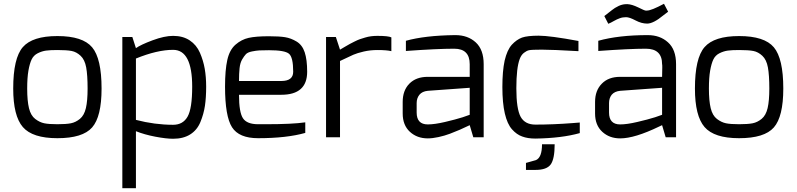

<svg xmlns="http://www.w3.org/2000/svg" viewBox="-20 -727 4219 1017"><path d="M50 -258Q50 -419 101 -477.5Q152 -536 284 -536Q418 -536 468 -476.5Q518 -417 518 -258Q518 -109 468 -52Q418 5 284 5Q152 5 101 -54Q50 -113 50 -258ZM124 -258Q124 -193 133.5 -154Q143 -115 166.5 -97Q190 -79 214.5 -74Q239 -69 284 -69Q330 -69 355.5 -74Q381 -79 403.5 -97.5Q426 -116 435 -154.5Q444 -193 444 -258Q444 -329 436.5 -370Q429 -411 407 -431.5Q385 -452 359.5 -457Q334 -462 284 -462Q246 -462 224 -459Q202 -456 180 -445Q158 -434 147.5 -412Q137 -390 130.5 -352.5Q124 -315 124 -258Z M628 270V-531H681L700 -472Q725 -490 788 -513.5Q851 -537 897 -537Q949 -537 985 -513Q1021 -489 1039 -447.5Q1057 -406 1064.5 -362.5Q1072 -319 1072 -268Q1072 -210 1065.5 -166.5Q1059 -123 1041.5 -80.5Q1024 -38 987.5 -15Q951 8 897 8Q860 8 802.5 -3Q745 -14 700 -32V270ZM700 -92Q800 -66 897 -66Q949 -66 973.5 -109Q998 -152 998 -268Q998 -463 897 -463Q813 -463 700 -417Z M1172 -268Q1172 -356 1184 -409.5Q1196 -463 1227.5 -490.5Q1259 -518 1297.5 -526.5Q1336 -535 1404 -535Q1459 -535 1490 -530Q1521 -525 1551 -507Q1581 -489 1594 -450Q1607 -411 1607 -347Q1607 -225 1470 -225H1246Q1246 -132 1267 -100.5Q1288 -69 1347 -69Q1354 -69 1368 -69Q1382 -69 1389 -69Q1529 -69 1597 -79V-23Q1498 5 1347 5Q1246 5 1209 -53Q1172 -111 1172 -268ZM1246 -298H1470Q1533 -298 1533 -347Q1533 -424 1510.5 -442.5Q1488 -461 1405 -461Q1370 -461 1353.5 -460Q1337 -459 1314.5 -454.5Q1292 -450 1282.5 -440Q1273 -430 1262.5 -412Q1252 -394 1249 -366Q1246 -338 1246 -298Z M1707 0V-531H1759L1781 -464Q1786 -467 1806.5 -479Q1827 -491 1833.5 -494.5Q1840 -498 1858 -507Q1876 -516 1886.5 -519.5Q1897 -523 1913.5 -528Q1930 -533 1946 -535Q1962 -537 1979 -537Q2037 -537 2053 -529V-456Q2029 -462 1979 -462Q1941 -462 1906.5 -454Q1872 -446 1851.5 -437Q1831 -428 1781 -404V0Z M2113 -126V-187Q2113 -248 2148.5 -284Q2184 -320 2246 -320Q2345 -320 2410 -320Q2437 -320 2452.5 -320Q2468 -320 2468 -320Q2468 -349 2468 -369Q2468 -373 2468 -376Q2468 -379 2468 -381.5Q2468 -384 2468 -385.5Q2468 -387 2468 -387Q2468 -469 2386 -469Q2296 -469 2130 -457V-511Q2231 -539 2389 -541Q2390 -541 2392 -541Q2458 -541 2500 -502.5Q2542 -464 2542 -387V0H2487L2468 -64L2453 -57Q2439 -50 2415 -39.5Q2391 -29 2363 -18.5Q2335 -8 2303 -1Q2271 6 2246 6Q2189 6 2151 -29Q2113 -64 2113 -126ZM2187 -131Q2187 -68 2246 -68Q2282 -68 2337.5 -81Q2393 -94 2431 -106L2468 -119V-262L2246 -246Q2216 -243 2201.5 -225Q2187 -207 2187 -181Z M2641 -266Q2641 -350 2653 -406Q2666 -462 2691 -490Q2716 -517 2745 -528Q2774 -538 2833 -538Q2893 -538 3044 -510V-456Q2905 -464 2850 -464Q2795 -464 2782 -461Q2769 -458 2755 -447Q2741 -436 2733 -415Q2715 -368 2715 -259Q2715 -150 2738 -108Q2761 -67 2816 -67Q2910 -67 3013 -75L3051 -78V-22Q2955 5 2816 7Q2775 7 2746 -4Q2717 -14 2692 -42Q2667 -70 2654 -126Q2641 -182 2641 -266ZM2851 37H2918Q2918 115 2897 144Q2876 173 2817 173H2766V136L2819 121Q2851 107 2851 37Z M3407 -671Q3430 -671 3497 -707L3519 -665Q3516 -663 3494 -646Q3441 -602 3408 -602Q3378 -602 3346 -619Q3314 -636 3296 -636Q3277 -636 3262 -630Q3248 -625 3232 -616Q3215 -606 3202 -601L3181 -642Q3208 -664 3222 -674Q3235 -685 3258 -696Q3280 -706 3303.5 -705Q3327 -704 3360 -688Q3394 -671 3400 -671ZM3149 -511Q3257 -541 3411 -541Q3476 -541 3518 -503Q3561 -465 3561 -387V0H3506L3487 -64L3472 -57Q3342 6 3265 6Q3208 6 3170 -29Q3132 -64 3132 -126V-187Q3132 -248 3168 -284Q3203 -320 3265 -320H3432H3487Q3488 -353 3488 -370Q3488 -386 3487 -387Q3487 -469 3401 -469Q3315 -469 3149 -457ZM3206 -131Q3206 -68 3265 -68Q3301 -68 3356 -81Q3412 -94 3450 -106L3487 -119V-262L3265 -246Q3235 -243 3220 -225Q3206 -207 3206 -181Z M3661 -258Q3661 -419 3712 -477.5Q3763 -536 3895 -536Q4029 -536 4079 -476.5Q4129 -417 4129 -258Q4129 -109 4079 -52Q4029 5 3895 5Q3763 5 3712 -54Q3661 -113 3661 -258ZM3735 -258Q3735 -193 3744.5 -154Q3754 -115 3777.5 -97Q3801 -79 3825.5 -74Q3850 -69 3895 -69Q3941 -69 3966.5 -74Q3992 -79 4014.5 -97.5Q4037 -116 4046 -154.5Q4055 -193 4055 -258Q4055 -329 4047.5 -370Q4040 -411 4018 -431.5Q3996 -452 3970.5 -457Q3945 -462 3895 -462Q3857 -462 3835 -459Q3813 -456 3791 -445Q3769 -434 3758.5 -412Q3748 -390 3741.5 -352.5Q3735 -315 3735 -258Z"/></svg>

Font: Mina
Style: Regular
Weight: 400
Version: Version 1.000